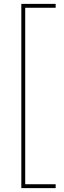

<svg xmlns="http://www.w3.org/2000/svg" viewBox="-20 -760 329 990"><path d="M110 190H267V210H90V-740H267V-720H110Z"/></svg>

Font: Georama ExtraCondensed Thin Thin
Style: Regular
Weight: 250
Version: Version 1.001